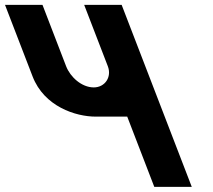

<svg xmlns="http://www.w3.org/2000/svg" viewBox="-239 -752 854 771"><path d="M249.5 -732.5H99L194 -486C210.7 -442.7 182.5 -401 137.5 -401C89 -401 43.2 -442.7 26.5 -486L-68.4 -732.5H-218.9L-108.2 -445.2C-61.4 -323.7 65.4 -283.7 145.3 -283.7H271.9L380.6 -1.5H531.1Z"/></svg>

Font: Hussar
Style: BdOpOblFour
Weight: 700
Foundry: Cannot Into Space Fonts
Version: Version 2.00